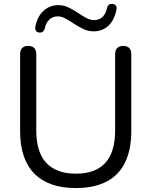

<svg xmlns="http://www.w3.org/2000/svg" viewBox="-20 -945 768 974"><path d="M365 9Q295 9 242.5 -9.5Q190 -28 154 -64.5Q118 -101 100 -155Q82 -209 82 -279V-670Q82 -691 92.5 -701.5Q103 -712 123 -712Q143 -712 153.5 -701.5Q164 -691 164 -670V-283Q164 -173 215 -118.5Q266 -64 365 -64Q464 -64 514 -118.5Q564 -173 564 -283V-670Q564 -691 575 -701.5Q586 -712 606 -712Q625 -712 635.5 -701.5Q646 -691 646 -670V-279Q646 -186 614.5 -121Q583 -56 520 -23.5Q457 9 365 9ZM181 -780Q170 -780 163.5 -787.5Q157 -795 159 -808Q169 -861 200.5 -890Q232 -919 276 -919Q303 -919 327 -907.5Q351 -896 373.5 -881Q396 -866 416.5 -854.5Q437 -843 457 -843Q484 -843 501 -860Q518 -877 523 -905Q526 -916 532.5 -921Q539 -926 549 -925Q560 -925 567 -917.5Q574 -910 571 -897Q561 -844 530.5 -815Q500 -786 455 -786Q428 -786 403.5 -797.5Q379 -809 357 -823.5Q335 -838 314 -850Q293 -862 273 -862Q247 -862 229.5 -845Q212 -828 207 -800Q204 -790 197.5 -784.5Q191 -779 181 -780Z"/></svg>

Font: Nunito
Style: Regular
Weight: 400
Designer: Vernon Adams
Foundry: Vernon Adams
Version: Version 3.602